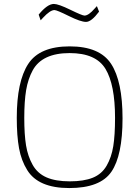

<svg xmlns="http://www.w3.org/2000/svg" viewBox="-20 -944 706 973"><path d="M563 -347Q563 -515 514.5 -595Q466 -675 333 -675Q194 -675 146 -588Q122 -544 112.5 -487.5Q103 -431 103 -346.5Q103 -262 112 -207Q121 -152 145.5 -108.5Q170 -65 216 -45Q262 -25 333.5 -25Q405 -25 450.5 -43.5Q496 -62 520.5 -104.5Q545 -147 554 -203Q563 -259 563 -347ZM118 -82Q88 -130 76.5 -192.5Q65 -255 65 -347Q65 -531 123 -620Q181 -709 333 -709Q485 -709 543 -620.5Q601 -532 601 -344Q601 -156 544.5 -73.5Q488 9 331 9Q174 9 118 -82ZM482 -885Q443 -833 416 -833Q389 -833 328.5 -863Q268 -893 256 -893Q234 -893 198 -854L186 -841L176 -870Q220 -924 253 -924Q276 -924 336.5 -894.5Q397 -865 408 -865Q429 -865 460 -901L471 -913Z"/></svg>

Font: Titillium Web
Style: Thin
Weight: 200
Version: Version 1.001;PS 57.000;hotconv 1.0.70;makeotf.lib2.5.55311